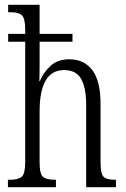

<svg xmlns="http://www.w3.org/2000/svg" viewBox="-20 -780 525 800"><path d="M13 0V-31H21Q56 -31 70.5 -43.5Q85 -56 85 -105V-606H14V-639H85V-657Q85 -704 71 -716.5Q57 -729 26 -729H14V-760H145V-639H282V-606H145V-499Q145 -484 144.5 -467.5Q144 -451 144 -442H146Q160 -477 190 -505Q220 -533 268 -533Q331 -533 365 -487.5Q399 -442 399 -345V-104Q399 -56 411.5 -43.5Q424 -31 459 -31H463V0H339V-344Q339 -413 318.5 -450.5Q298 -488 247 -488Q195 -488 170 -444Q145 -400 145 -316V-103Q145 -54 160 -42.5Q175 -31 210 -31H213V0Z"/></svg>

Font: Noto Serif ExtraCondensed Light
Style: Regular
Weight: 300
Width: 2
Designer: Monotype Design Team
Foundry: Monotype Imaging Inc.
Version: Version 2.014; ttfautohint (v1.8.4.7-5d5b)